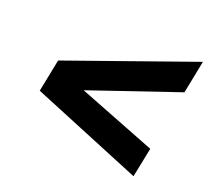

<svg xmlns="http://www.w3.org/2000/svg" viewBox="-92 -710 786 720"><g transform="rotate(20 301.5 -350.0)"><path d="M577 -465 219 -343 529 -222 505 -104 65 -285 91 -415 603 -596Z"/></g></svg>

Font: Montserrat Alternates
Style: Bold Italic
Weight: 700
Italic angle: -11.3°
Designer: Julieta Ulanovsky
Foundry: Julieta Ulanovsky
Version: Version 7.200